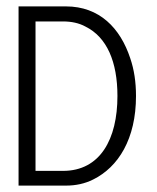

<svg xmlns="http://www.w3.org/2000/svg" viewBox="-20 -590 490 600"><path d="M38 -10H186C217 -10 245 -16 271 -29C350 -68 405 -156 405 -290C405 -334 399 -373 387 -408C356 -502 291 -570 186 -570H38ZM91 -56V-523H177C203 -523 227 -518 247 -507C314 -474 347 -397 347 -290C347 -155 293 -56 177 -56Z"/></svg>

Font: Charger Sport
Style: ExLitNrw
Weight: 200
Designer: Jasper
Foundry: Cannot Into Space Fonts
Version: Version 1.1